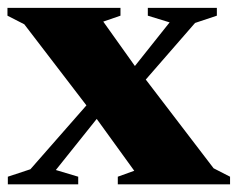

<svg xmlns="http://www.w3.org/2000/svg" viewBox="-24 -482 622 502"><path d="M534.5 -42 577.5 -20V0H284V-20L327 -35.5L225 -176.5L216.5 -187.5L39.5 -418.5L-4.5 -441V-461.5H291V-441L246 -425.5L339 -295L349.5 -284ZM266 -217.5 122 -37.5 180.5 -20V0H-3.5V-20L55.5 -39.5L237.5 -247L285 -254.5L419.5 -423.5L362.5 -441V-461.5H543V-441L486 -422L314.5 -225Z"/></svg>

Font: Newsreader 36pt ExtraBold
Style: Regular
Weight: 800
Designer: Hugues Gentile
Foundry: Production Type
Version: Version 1.003